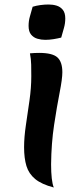

<svg xmlns="http://www.w3.org/2000/svg" viewBox="-20 -818 361 853"><path d="M207 -88Q207 -52 210 -25.5Q213 1 219 15Q165 1 136.5 -22.5Q108 -46 97.5 -80.5Q87 -115 87 -164Q87 -208 95 -262Q103 -316 111 -372Q119 -428 119 -479Q119 -505 118.5 -530.5Q118 -556 113 -581Q121 -582 133 -582.5Q145 -583 154 -583Q213 -583 235 -563Q257 -543 257 -497Q257 -468 245 -407Q233 -346 220.5 -264Q208 -182 207 -88ZM252 -651Q236 -647 217.5 -644Q199 -641 181 -641Q163 -641 146 -646Q129 -651 118 -664.5Q107 -678 107 -703Q107 -725 113 -745.5Q119 -766 125 -788Q141 -793 159.5 -795.5Q178 -798 196 -798Q215 -798 231.5 -793Q248 -788 259 -774.5Q270 -761 270 -736Q270 -714 264 -693.5Q258 -673 252 -651Z"/></svg>

Font: Merienda
Style: Bold
Weight: 700
Designer: Eduardo Rodriguez Tunni
Foundry: Eduardo Rodriguez Tunni
Version: Version 2.001